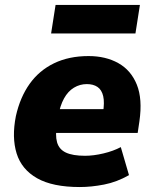

<svg xmlns="http://www.w3.org/2000/svg" viewBox="-20 -743 621 774"><path d="M302 11Q192 11 129.5 -24.5Q67 -60 47 -124.5Q27 -189 44 -275Q61 -351 99.5 -405Q138 -459 198 -488Q258 -517 337 -517Q406 -517 457 -488.5Q508 -460 531.5 -402Q555 -344 542 -254L535 -207H182L197 -303H408L395 -287Q402 -330 396 -355.5Q390 -381 373 -392.5Q356 -404 330 -404Q302 -404 278 -389.5Q254 -375 238 -346Q222 -317 214 -272L210 -243Q202 -198 210 -169.5Q218 -141 245.5 -128Q273 -115 323 -115Q357 -115 397 -124.5Q437 -134 467 -150L500 -37Q451 -9 399.5 1Q348 11 302 11ZM186 -608 204 -723H544L526 -608Z"/></svg>

Font: Nunito Sans 7pt SemiCondensed Black
Style: Italic
Weight: 900
Width: 4
Italic angle: -9°
Designer: Vernon Adams
Foundry: Vernon Adams
Version: Version 3.101;gftools[0.9.27]